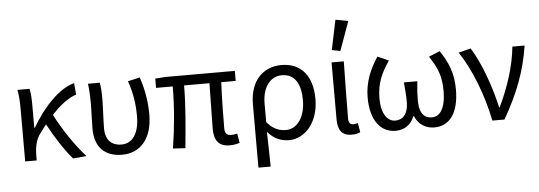

<svg xmlns="http://www.w3.org/2000/svg" viewBox="-56 -945 3644 1297"><g transform="rotate(-5 1765.5 -296.0)"><path d="M498 0C424 -80 345 -201 296 -297C356 -362 410 -402 464 -420L457 -498C353 -472 244 -354 167 -221H163V-373C163 -416 161 -460 154 -486H72C81 -443 82 -391 82 -353V0H160V-25C160 -89 170 -140 200 -179C215 -200 230 -219 244 -237C291 -149 354 -51 406 8Z M554 -181C554 -53 623 12 739 12C861 12 945 -78 945 -243C945 -329 931 -414 902 -498L821 -479C852 -390 861 -314 861 -240C861 -114 810 -57 740 -57C682 -57 632 -89 632 -176C632 -236 638 -318 638 -373C638 -416 637 -452 630 -486H550C557 -435 558 -391 558 -353C558 -295 554 -238 554 -181Z M1363 -111C1363 -31 1392 12 1469 12C1498 12 1519 7 1536 1L1525 -62C1507 -59 1495 -57 1486 -57C1455 -57 1441 -71 1441 -105C1441 -151 1442 -307 1448 -418H1546V-486H1076L1006 -481V-418H1119C1119 -287 1106 -137 1084 0L1168 5C1181 -131 1196 -282 1196 -418H1368C1367 -311 1363 -160 1363 -111Z M1648 -248V179H1731C1730 93 1728 30 1726 -57C1770 -5 1820 12 1872 12C1974 12 2072 -85 2072 -250C2072 -404 1998 -498 1862 -498C1744 -498 1648 -417 1648 -248ZM1987 -250C1987 -130 1929 -58 1857 -58C1816 -58 1772 -69 1727 -123V-247C1727 -369 1788 -429 1859 -429C1949 -429 1987 -357 1987 -250Z M2253 -771 2211 -569 2268 -558 2339 -755ZM2202 -102C2202 -29 2227 12 2295 12C2323 12 2340 7 2354 0L2343 -63C2332 -59 2322 -57 2314 -57C2292 -57 2280 -68 2280 -96C2280 -212 2283 -355 2285 -486H2202Z M2424 -229C2424 -68 2496 12 2593 12C2648 12 2697 -15 2721 -76H2725C2749 -15 2802 12 2856 12C2958 12 3023 -69 3023 -232C3023 -345 2988 -421 2936 -498L2861 -467C2916 -385 2939 -326 2939 -228C2939 -111 2900 -57 2846 -57C2800 -57 2760 -85 2760 -178C2760 -218 2762 -256 2768 -309H2677C2682 -256 2685 -218 2685 -178C2685 -88 2644 -57 2597 -57C2543 -57 2503 -113 2503 -214C2503 -316 2534 -385 2589 -465L2514 -498C2463 -423 2424 -332 2424 -229Z M3063 -477C3146 -353 3214 -178 3250 0H3332C3431 -172 3485 -317 3511 -486H3428C3416 -356 3367 -209 3307 -85H3303C3275 -216 3213 -394 3146 -498Z"/></g></svg>

Font: Cambridge Sans
Style: Regular
Weight: 400
Version: Version 2.020;PS 002.020;hotconv 1.0.88;makeotf.lib2.5.64775